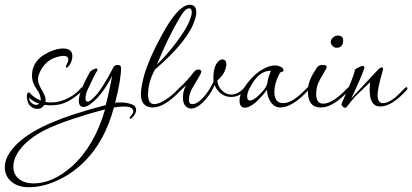

<svg xmlns="http://www.w3.org/2000/svg" viewBox="-103 -450 1726 804"><path d="M54 6Q39 6 27.5 -3Q16 -12 13 -25Q9 -38 9 -47Q9 -53 11 -55Q11 -63 18 -63Q20 -63 21 -62Q39 -40 68 -29Q68 -38 65 -48Q61 -63 51 -76Q31 -103 31 -134Q31 -206 119 -239Q143 -247 161 -247Q200 -247 200 -215Q200 -195 187 -176Q181 -168 177 -167Q173 -166 173 -171Q173 -175 176 -179Q183 -192 183 -201Q183 -216 162 -216Q160 -216 157 -216Q154 -216 151 -215Q83 -203 59 -136Q56 -126 56 -117Q56 -101 71 -75Q87 -49 88 -34Q88 -26 87 -23Q93 -22 99 -21.5Q105 -21 111 -21Q129 -21 145 -25Q171 -32 194 -45.5Q217 -59 236 -81Q239 -85 243 -85Q247 -85 247 -80Q247 -75 243 -71Q190 -21 143 -12Q125 -9 109 -9Q102 -9 95.5 -9.5Q89 -10 83 -11Q72 6 54 6ZM48 -11Q56 -11 61 -16Q37 -23 19 -41Q19 -28 28.5 -19.5Q38 -11 48 -11Z M18 334Q-28 334 -55.5 310.5Q-83 287 -83 250Q-83 207 -40 161Q8 110 100.5 69Q193 28 340 -10Q351 -51 367 -133Q324 -49 274 -13Q258 -2 247 -2Q227 -2 227 -28Q227 -64 272 -146Q275 -152 284.5 -157.5Q294 -163 300 -163Q306 -163 305 -159L304 -154Q297 -143 287 -123Q277 -103 264 -75Q255 -53 255 -38Q255 -24 264 -24Q273 -24 294 -46Q322 -73 372 -168Q376 -178 390 -178Q404 -178 404 -165Q404 -143 398 -106.5Q392 -70 379 -19Q386 -21 392 -21Q398 -21 404 -21Q426 -21 446.5 -14Q467 -7 467 11Q467 27 449 44Q446 47 444 47Q440 47 440 44Q440 41 442 39Q455 26 455 16Q455 -4 414 -4Q407 -4 397 -3Q387 -2 374 0Q336 141 252 225Q205 273 145 302Q79 334 18 334ZM38 318Q118 318 199 246Q294 159 337 8Q303 17 277 24.5Q251 32 234 38Q197 49 164.5 61Q132 73 105 85Q28 120 -12 167Q-47 208 -47 248Q-47 281 -23.5 299.5Q0 318 38 318Z M534 0Q487 -2 487 -56Q487 -70 490.5 -90Q494 -110 501 -136Q511 -170 529 -211.5Q547 -253 574 -302Q643 -430 692 -430Q719 -430 719 -398Q719 -384 713 -367Q685 -278 546 -159Q517 -106 517 -54Q517 -14 543 -14Q560 -14 585 -29Q599 -37 614 -49.5Q629 -62 645 -79Q651 -86 655 -86Q659 -85 659 -81Q659 -77 655 -73Q585 2 534 0ZM554 -179Q574 -199 593.5 -221Q613 -243 632 -268Q654 -297 669.5 -322Q685 -347 693 -369Q700 -387 700 -399Q700 -415 689 -415Q672 -415 651 -378Q623 -331 599 -281Q575 -231 554 -179Z M692 4Q663 -2 663 -42Q663 -68 676 -93L670 -87L646 -65Q643 -61 640 -61Q635 -61 635 -66Q637 -71 642 -76Q661 -93 678 -111.5Q695 -130 710 -150Q718 -159 728 -159Q740 -159 740 -149Q740 -144 722 -114Q712 -97 706 -87Q700 -77 699 -75Q688 -51 688 -33Q688 -17 696 -15L703 -14Q723 -14 748 -41.5Q773 -69 791 -108Q788 -153 801 -179Q813 -201 828 -201Q845 -201 845 -179Q845 -176 843 -168Q836 -137 807 -113Q808 -91 825 -72.5Q842 -54 866 -54Q893 -54 918 -81Q926 -89 927 -84Q928 -83 928 -80Q928 -78 925 -73Q899 -44 865 -44Q841 -44 822 -58.5Q803 -73 796 -94Q776 -49 745.5 -20.5Q715 8 692 4Z M923 1Q900 1 900 -29Q900 -53 918 -81Q960 -144 1009 -166Q1030 -176 1050 -176Q1060 -176 1072 -170.5Q1084 -165 1084 -155Q1084 -150 1077 -149Q1073 -148 1071.5 -147Q1070 -146 1069 -145Q1046 -102 1046 -65Q1046 -18 1083 -18Q1122 -18 1180 -79Q1185 -85 1188 -85Q1191 -85 1191 -81Q1191 -77 1188 -72Q1121 0 1071 0Q1047 0 1032 -21Q1016 -43 1015 -74Q990 -41 965 -19Q939 1 923 1ZM944 -29Q955 -29 973 -44Q989 -58 1000 -71.5Q1011 -85 1016 -99Q1018 -116 1022.5 -129.5Q1027 -143 1032 -154Q980 -155 943 -82Q932 -62 932 -46Q932 -29 944 -29Z M1306 -250Q1297 -250 1289.5 -257.5Q1282 -265 1282 -274Q1282 -286 1293 -294Q1301 -301 1311 -301Q1334 -301 1334 -281Q1334 -250 1306 -250ZM1239 0Q1181 -1 1187 -80Q1188 -114 1224 -167Q1230 -178 1250 -178Q1265 -178 1265 -169L1264 -164L1239 -121Q1224 -93 1223 -78Q1222 -73 1221.5 -67.5Q1221 -62 1221 -57Q1221 -16 1250 -16Q1290 -16 1350 -79Q1356 -86 1360 -86Q1363 -85 1363 -81Q1363 -78 1360 -73Q1290 2 1239 0Z M1343 1Q1336 1 1331 -5Q1326 -11 1327 -15L1357 -84Q1383 -145 1383 -158Q1386 -162 1403 -170Q1407 -172 1410 -173Q1413 -174 1416 -174Q1423 -174 1423 -165Q1416 -145 1402.5 -113.5Q1389 -82 1368 -38L1475 -153Q1489 -168 1496 -168Q1501 -168 1501 -162Q1501 -160 1500.5 -157.5Q1500 -155 1499 -152Q1478 -79 1478 -52Q1478 -18 1501 -18Q1522 -18 1551 -41Q1556 -45 1566.5 -55Q1577 -65 1592 -81Q1596 -85 1600 -85Q1603 -85 1603 -81Q1604 -79 1601 -74Q1538 -4 1489 -4Q1445 -4 1445 -73Q1445 -81 1445.5 -89Q1446 -97 1447 -106L1400 -61Q1392 -54 1384.5 -46Q1377 -38 1371 -30L1351 -5Q1348 1 1343 1Z"/></svg>

Font: Passions Conflict
Style: Regular
Weight: 400
Designer: Robert E. Leuschke
Foundry: Robert E. Leuschke
Version: Version 1.010; ttfautohint (v1.8.3)